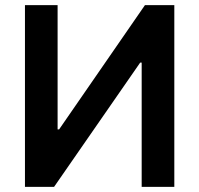

<svg xmlns="http://www.w3.org/2000/svg" viewBox="-20 -727 776 747"><path d="M204.1 -707V-223.6H210L543.9 -707H658.2V0H531.2V-483.4H525.4L190.4 0H77.1V-707Z"/></svg>

Font: Pretendard Std SemiBold
Style: Regular
Weight: 600
Designer: Base glyphs from Inter by Rasmus Andersson; Hangeul glyphs from Noto Sans CJK(Source Han Sans) by Jang Soo-young and Kan
Foundry: Kil Hyung-jin
Version: Version 1.309